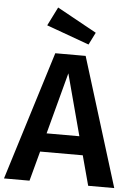

<svg xmlns="http://www.w3.org/2000/svg" viewBox="-66 -982 715 1027"><g transform="rotate(5 291.0 -468.0)"><path d="M416 -819 383 -753 154 -836 204 -936ZM447 0 404 -160H175L132 0H-5L210 -691H373L587 0ZM201 -260H377L289 -590Z"/></g></svg>

Font: FiraGO Medium
Style: Regular
Weight: 500
Designer: bBox Type
Foundry: bBox Type GmbH
Version: Version 1.001;PS 001.001;hotconv 1.0.88;makeotf.lib2.5.64775